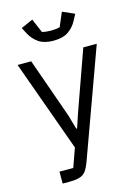

<svg xmlns="http://www.w3.org/2000/svg" viewBox="-138 -816 775 1089"><g transform="rotate(-15 249.5 -271.5)"><path d="M17 0ZM403 -516H482L251 120Q242 143 233 158.5Q224 174 211 183Q198 192 178.5 196Q159 200 131 200H90V130H171L210 20L17 -516H97L221 -165L245 -81H250L278 -165ZM251 -596Q197 -596 165 -617.5Q133 -639 114 -674L94 -712L164 -743L199 -661Q211 -658 225 -656.5Q239 -655 251 -655Q263 -655 277 -656.5Q291 -658 303 -661L338 -743L408 -712L388 -674Q369 -639 337 -617.5Q305 -596 251 -596Z"/></g></svg>

Font: Aneliza
Style: Regular
Weight: 400
Designer: Mike Abbink, Paul van der Laan, Pieter van Rosmalen
Foundry: Bold Monday
Version: Version 3.001;September 8, 2019;FontCreator 11.5.0.2425 64-b